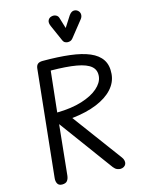

<svg xmlns="http://www.w3.org/2000/svg" viewBox="-183 -1441 1183 1549"><g transform="rotate(-15 408.5 -667.0)"><path d="M137.5 0Q110 0 99.2 -19.2Q88.5 -38.5 91.5 -65.5L185 -955.5Q187.5 -980.5 201 -992.2Q214.5 -1004 243 -1004Q371 -1004 468.5 -992.2Q566 -980.5 631.2 -952.8Q696.5 -925 727.5 -877.8Q758.5 -830.5 752.5 -759Q747 -690.5 698 -636Q649 -581.5 562 -545.8Q475 -510 354.5 -497L659 -85.5Q670.5 -70 673 -54.8Q675.5 -39.5 671 -28Q665.5 -15 652.5 -7.5Q639.5 0 623.5 0Q612.5 0 597 -6Q581.5 -12 567 -30.5L239 -477L196 -60.5Q193 -32 180.2 -16Q167.5 0 137.5 0ZM248.5 -571.5Q369 -573.5 456 -600.8Q543 -628 592.2 -671.2Q641.5 -714.5 648 -763.5Q655 -818 618.2 -850Q581.5 -882 499 -896.5Q416.5 -911 285.5 -912ZM479 -1097.5Q468.5 -1097.5 456.8 -1103Q445 -1108.5 439 -1122L379 -1258Q365.5 -1288.5 374 -1307.2Q382.5 -1326 401.5 -1331.5Q422 -1338 440.5 -1329.8Q459 -1321.5 464 -1301.5L491 -1212.5L548.5 -1302Q567.5 -1329 588 -1330.8Q608.5 -1332.5 623.5 -1319.5Q639.5 -1305 639.5 -1285.2Q639.5 -1265.5 626.5 -1249.5L521 -1117Q511 -1104.5 500.2 -1101Q489.5 -1097.5 479 -1097.5Z"/></g></svg>

Font: Edu SA Hand Medium
Style: Regular
Weight: 500
Designer: Tina and Corey Anderson, Eben Sorkin, Mirko Velimirovic
Foundry: Google for Education
Version: Version 2.000